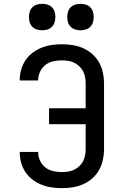

<svg xmlns="http://www.w3.org/2000/svg" viewBox="-20 -974 640 1002"><path d="M303 8Q276 8 249 4Q222 0 197 -10Q172 -20 150 -36.5Q128 -53 113 -75.5Q98 -98 90.5 -124.5Q83 -151 83 -178Q83 -179 83 -179.5Q83 -180 83 -181H179Q179 -181 179 -180.5Q179 -180 179 -180Q179 -157 189 -135.5Q199 -114 217 -100Q235 -86 257.5 -81Q280 -76 303 -76Q319 -76 335.5 -78.5Q352 -81 366.5 -88Q381 -95 393.5 -106.5Q406 -118 413.5 -132.5Q421 -147 424 -163.5Q427 -180 427 -196V-326H236V-409H427V-539Q427 -555 424 -571.5Q421 -588 413.5 -602.5Q406 -617 393.5 -628.5Q381 -640 366.5 -647Q352 -654 335.5 -656.5Q319 -659 303 -659Q280 -659 257.5 -654Q235 -649 217 -635Q199 -621 189 -599.5Q179 -578 179 -555Q179 -555 179 -554.5Q179 -554 179 -554H83Q83 -555 83 -555.5Q83 -556 83 -557Q83 -584 90.5 -610.5Q98 -637 113 -659.5Q128 -682 150 -698.5Q172 -715 197 -725Q222 -735 249 -739Q276 -743 303 -743Q331 -743 359.5 -738.5Q388 -734 414 -722.5Q440 -711 461.5 -692Q483 -673 497 -648Q511 -623 517 -595Q523 -567 523 -539V-196Q523 -168 517 -140Q511 -112 497 -87Q483 -62 461.5 -43Q440 -24 414 -12.5Q388 -1 359.5 3.5Q331 8 303 8ZM400 -816Q386 -816 372.5 -820Q359 -824 349 -834Q339 -844 335 -857.5Q331 -871 331 -885Q331 -899 335 -912.5Q339 -926 349 -936Q359 -946 372.5 -950Q386 -954 400 -954Q414 -954 427.5 -950Q441 -946 451 -936Q461 -926 465 -912.5Q469 -899 469 -885Q469 -871 465 -857.5Q461 -844 451 -834Q441 -824 427.5 -820Q414 -816 400 -816ZM200 -816Q186 -816 172.5 -820Q159 -824 149 -834Q139 -844 135 -857.5Q131 -871 131 -885Q131 -899 135 -912.5Q139 -926 149 -936Q159 -946 172.5 -950Q186 -954 200 -954Q214 -954 227.5 -950Q241 -946 251 -936Q261 -926 265 -912.5Q269 -899 269 -885Q269 -871 265 -857.5Q261 -844 251 -834Q241 -824 227.5 -820Q214 -816 200 -816Z"/></svg>

Font: Zed Mono Medium Extended
Style: Regular
Weight: 500
Width: 7
Monospace: yes
Designer: Belleve Invis
Foundry: Belleve Invis
Version: Version 1.0.0; ttfautohint (v1.8.4)